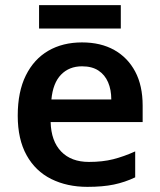

<svg xmlns="http://www.w3.org/2000/svg" viewBox="-20 -717 621 747"><path d="M299 -552Q372 -552 424.5 -522.5Q477 -493 506 -438.5Q535 -384 535 -306V-242H177Q179 -168 218 -127.5Q257 -87 326 -87Q379 -87 420.5 -97.5Q462 -108 506 -128V-27Q466 -8 423 1Q380 10 320 10Q241 10 179.5 -20.5Q118 -51 83.5 -113Q49 -175 49 -267Q49 -360 80.5 -423.5Q112 -487 168 -519.5Q224 -552 299 -552ZM299 -459Q249 -459 217.5 -426.5Q186 -394 180 -330H413Q413 -368 400.5 -397Q388 -426 363 -442.5Q338 -459 299 -459ZM450 -697V-606H132V-697Z"/></svg>

Font: Noto Sans Devanagari SemiBold
Style: Regular
Weight: 600
Version: Version 2.003